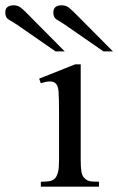

<svg xmlns="http://www.w3.org/2000/svg" viewBox="-116 -702 445 722"><path d="M256.3 0H37.6V-18.6Q62 -18.6 74 -21.7Q85.9 -24.9 92.8 -33.7Q99.1 -42 102.5 -55.9Q106 -69.8 106 -101.1V-273.4Q106 -333.5 104.2 -356.9Q102.5 -380.4 92.8 -388.7Q77.6 -402.8 37.6 -388.7L31.2 -406.2L166.5 -460H187.5V-101.1Q187.5 -71.3 190.2 -56.4Q192.9 -41.5 199.2 -34.7Q209 -23.9 219.2 -21.2Q229.5 -18.6 256.3 -18.6ZM308.6 -508.8H272.9L128.4 -608.9Q113.3 -619.1 98.9 -627.2Q84.5 -635.3 84.5 -654.8Q84.5 -682.1 116.2 -682.1Q133.3 -682.1 145.8 -671.1Q158.2 -660.2 169.9 -648.4ZM127.4 -508.8H92.8L-51.8 -608.9Q-66.9 -619.1 -81.5 -627.2Q-96.2 -635.3 -96.2 -654.8Q-96.2 -682.1 -64 -682.1Q-48.3 -682.1 -35.2 -671.1Q-22 -660.2 -11.2 -648.4Z"/></svg>

Font: BabelStone Roman
Style: Regular
Weight: 400
Designer: Walt Agee, Victor Gaultney, Peter Martin, Debbi Hosken, Becca Hirsbrunner (SIL); Andrew West (BabelStone)
Foundry: BabelStone
Version: Version 16.000